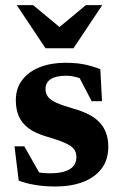

<svg xmlns="http://www.w3.org/2000/svg" viewBox="-20 -700 466 734"><path d="M229 -460Q270 -460 300 -454.2Q330 -448.5 363.5 -435.5L370 -313H330.5L268 -433L314.5 -387.5Q293.5 -399 272.8 -404.8Q252 -410.5 233.5 -410.5Q194 -410.5 174 -397.5Q154 -384.5 154 -360Q154 -342 163.8 -329.5Q173.5 -317 197.2 -306.5Q221 -296 263 -284Q295 -275 319.2 -262.5Q343.5 -250 360 -232.8Q376.5 -215.5 385.2 -192.5Q394 -169.5 394 -139.5Q394 -89 368.2 -55.2Q342.5 -21.5 297 -4.2Q251.5 13 190.5 13Q151.5 13 115.8 7.2Q80 1.5 51.5 -9.5L35.5 -140.5H73L147 -10L76 -54.5Q94 -48 110.2 -44.2Q126.5 -40.5 142.5 -39Q158.5 -37.5 173 -37.5Q220 -37.5 246 -52.8Q272 -68 272 -100Q272 -115.5 265 -126.5Q258 -137.5 243.5 -146Q229 -154.5 207 -162.2Q185 -170 154.5 -179Q114 -191 88.8 -210Q63.5 -229 52 -255.5Q40.5 -282 40.5 -316.5Q40.5 -363 65.5 -395Q90.5 -427 133.2 -443.5Q176 -460 229 -460ZM230 -578H185L308.5 -680.5H371L261 -515.5H154L44 -680.5H106.5Z"/></svg>

Font: Newsreader 16pt 16pt
Style: Bold
Weight: 700
Version: Version 1.003